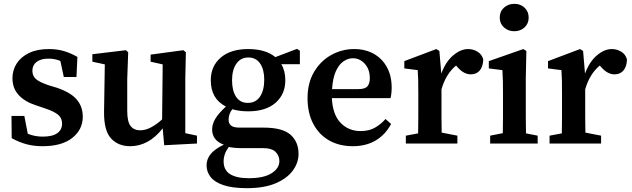

<svg xmlns="http://www.w3.org/2000/svg" viewBox="-20 -749 3296 1002"><path d="M202 14Q156 14 117.5 3.5Q79 -7 41 -28L40 -144H107L125 -51Q161 -36 203 -36Q254 -36 279 -54Q304 -72 304 -104Q304 -132 284 -149.5Q264 -167 216 -183L166 -200Q110 -218 77.5 -253Q45 -288 45 -341Q45 -383 67 -417.5Q89 -452 131.5 -472.5Q174 -493 235 -493Q278 -493 313.5 -482.5Q349 -472 384 -452L379 -347H313L295 -431Q267 -443 233 -443Q193 -443 171 -426Q149 -409 149 -380Q149 -353 167.5 -336.5Q186 -320 237 -303L277 -291Q350 -266 381 -229Q412 -192 412 -140Q412 -73 357.5 -29.5Q303 14 202 14Z M837 9 829 -79Q756 14 659 14Q597 14 559.5 -26.5Q522 -67 523 -166L527 -413L462 -427V-466L637 -487L649 -476L644 -336V-170Q644 -114 661.5 -91.5Q679 -69 712 -69Q740 -69 769.5 -85Q799 -101 826 -126L829 -413L766 -427V-464L937 -487L950 -476L947 -336V-54L1008 -41V0Z M1273 -212Q1315 -212 1337 -245Q1359 -278 1359 -333Q1359 -386 1337.5 -417.5Q1316 -449 1276 -449Q1236 -449 1213.5 -416.5Q1191 -384 1191 -330Q1191 -276 1212 -244Q1233 -212 1273 -212ZM1147 93Q1147 139 1181 160Q1215 181 1278 181Q1357 181 1397.5 155Q1438 129 1438 92Q1438 64 1418.5 44Q1399 24 1351 24H1240Q1203 24 1174 18Q1147 54 1147 93ZM1275 -168Q1230 -168 1192 -179Q1173 -153 1173 -124Q1173 -105 1185.5 -94Q1198 -83 1231 -83H1356Q1454 -83 1496 -46Q1538 -9 1538 54Q1538 101 1507.5 142Q1477 183 1417.5 208Q1358 233 1269 233Q1192 233 1145.5 217Q1099 201 1078.5 174Q1058 147 1058 114Q1058 82 1079 55.5Q1100 29 1148 6Q1117 -5 1102 -25.5Q1087 -46 1087 -73Q1087 -102 1104.5 -130.5Q1122 -159 1159 -193Q1080 -233 1080 -330Q1080 -404 1132 -448.5Q1184 -493 1275 -493Q1366 -493 1417 -451L1530 -494L1545 -484V-414H1448Q1469 -380 1469 -330Q1469 -257 1418 -212.5Q1367 -168 1275 -168Z M1821 -445Q1797 -445 1773.5 -429.5Q1750 -414 1733.5 -379Q1717 -344 1713 -284H1850Q1886 -284 1898 -299Q1910 -314 1910 -341Q1910 -387 1884 -416Q1858 -445 1821 -445ZM1821 14Q1751 14 1698 -16Q1645 -46 1615 -102.5Q1585 -159 1585 -237Q1585 -317 1619.5 -374.5Q1654 -432 1709.5 -462.5Q1765 -493 1828 -493Q1887 -493 1931 -468Q1975 -443 1999.5 -398Q2024 -353 2024 -292Q2024 -260 2018 -237H1712Q1716 -151 1757.5 -108Q1799 -65 1862 -65Q1906 -65 1936.5 -82.5Q1967 -100 1992 -128L2021 -102Q1992 -47 1941.5 -16.5Q1891 14 1821 14Z M2098 0V-41L2162 -53Q2163 -91 2163 -134.5Q2163 -178 2163 -210V-263Q2163 -304 2162.5 -328.5Q2162 -353 2160 -383L2090 -392V-430L2257 -493L2273 -483L2283 -365Q2306 -427 2345 -460Q2384 -493 2423 -493Q2450 -493 2472.5 -479Q2495 -465 2502 -439Q2501 -402 2484 -381.5Q2467 -361 2437 -361Q2401 -361 2369 -397L2360 -407Q2307 -363 2284 -283V-210Q2284 -179 2284 -136.5Q2284 -94 2285 -57L2367 -41V0Z M2538 0V-41L2604 -54Q2605 -91 2605 -134.5Q2605 -178 2605 -210V-257Q2605 -298 2604.5 -325.5Q2604 -353 2602 -383L2531 -392V-430L2711 -493L2727 -483L2724 -342V-210Q2724 -178 2724 -134.5Q2724 -91 2725 -53L2786 -41V0ZM2664 -586Q2632 -586 2610 -606Q2588 -626 2588 -657Q2588 -689 2610 -709Q2632 -729 2664 -729Q2696 -729 2717.5 -709Q2739 -689 2739 -657Q2739 -626 2717.5 -606Q2696 -586 2664 -586Z M2848 0V-41L2912 -53Q2913 -91 2913 -134.5Q2913 -178 2913 -210V-263Q2913 -304 2912.5 -328.5Q2912 -353 2910 -383L2840 -392V-430L3007 -493L3023 -483L3033 -365Q3056 -427 3095 -460Q3134 -493 3173 -493Q3200 -493 3222.5 -479Q3245 -465 3252 -439Q3251 -402 3234 -381.5Q3217 -361 3187 -361Q3151 -361 3119 -397L3110 -407Q3057 -363 3034 -283V-210Q3034 -179 3034 -136.5Q3034 -94 3035 -57L3117 -41V0Z"/></svg>

Font: Source Serif Pro SemiBold
Style: Regular
Weight: 600
Designer: Frank Grießhammer
Foundry: Adobe Systems Incorporated
Version: Version 3.001;hotconv 1.0.111;makeotfexe 2.5.65597